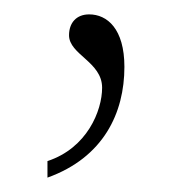

<svg xmlns="http://www.w3.org/2000/svg" viewBox="-20 -93 240 267"><path d="M46 154C124 126 153 64 153 0C153 -53 129 -73 104 -73C86 -73 76 -61 76 -44C76 -17 122 -7 122 29C122 61 101 113 46 131Z"/></svg>

Font: Noto Serif Devanagari SemiCondensed Thin
Style: Regular
Weight: 100
Width: 4
Designer: Universal Thirst, Indian Type Foundry and the Monotype Design Team
Foundry: Monotype Imaging Inc.
Version: Version 2.004